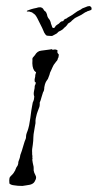

<svg xmlns="http://www.w3.org/2000/svg" viewBox="-20 -607 322 633"><path d="M275 -587Q277 -587 279.5 -584.5Q282 -582 282 -580Q282 -574 280 -574L272 -571Q270 -571 268.5 -570Q267 -569 265 -568Q261 -567 256.5 -563.5Q252 -560 248 -558L230 -549Q226 -547 223 -544Q220 -541 217 -539Q215 -536 211 -533.5Q207 -531 204 -529Q202 -525 199.5 -522.5Q197 -520 195 -518Q192 -516 190 -513.5Q188 -511 185 -509Q179 -505 176 -504Q173 -503 170.5 -500Q168 -497 166 -496L153 -489Q152 -488 147.5 -488.5Q143 -489 139 -489Q133 -489 130.5 -492.5Q128 -496 126 -499Q124 -503 122.5 -507Q121 -511 119 -515Q117 -519 114.5 -524Q112 -529 109 -535Q106 -541 103 -547Q100 -553 96 -558Q94 -560 92 -561.5Q90 -563 88 -564Q87 -566 84.5 -566.5Q82 -567 79 -568Q78 -569 75 -569Q72 -569 70 -569Q68 -569 68.5 -570.5Q69 -572 70 -572Q75 -574 78 -575Q81 -576 84 -577Q87 -578 91.5 -579Q96 -580 101 -581Q105 -583 112 -583Q115 -583 116.5 -582Q118 -581 119 -581Q123 -578 124 -575Q126 -571 130 -569Q133 -566 135 -559Q136 -551 141 -545Q143 -543 144.5 -540Q146 -537 147 -534Q147 -532 148 -529Q149 -526 150 -524Q152 -515 155 -515Q158 -514 160 -516L164 -522Q166 -524 168.5 -525.5Q171 -527 174 -529Q176 -531 179 -534Q182 -537 186 -537Q189 -537 189.5 -539Q190 -541 191 -542L196 -545Q199 -545 203 -549Q208 -552 213.5 -555Q219 -558 224 -562Q234 -570 247 -576Q251 -580 261 -583Q269 -587 275 -587ZM54 6Q46 6 39 5.5Q32 5 27 4Q16 3 11 -2Q10 -14 11 -18Q11 -22 15 -26L21 -32Q25 -36 28 -42Q30 -44 31 -48L34 -55Q39 -61 40 -67Q40 -75 44 -83Q46 -88 47 -96Q48 -100 49.5 -103Q51 -106 52 -110L58 -130Q61 -141 65 -150Q66 -153 66 -159Q66 -162 68 -168Q72 -178 73.5 -184Q75 -190 76 -194L80 -218Q81 -225 83 -241Q84 -249 85.5 -255.5Q87 -262 88 -269Q91 -275 92 -280Q93 -285 93 -289Q90 -296 92 -306Q92 -306 94 -316Q94 -325 96 -327Q98 -331 98 -336H95Q95 -338 94.5 -339.5Q94 -341 94 -343Q94 -346 96 -354Q96 -359 97 -362.5Q98 -366 99 -368Q98 -369 98 -369.5Q98 -370 96 -371Q96 -371 93 -374Q85 -386 87 -409Q86 -415 89 -418Q91 -421 95 -425Q103 -439 116 -440Q123 -441 131 -442Q139 -443 146 -444Q151 -446 153 -443Q153 -443 155 -443Q157 -443 161 -444Q170 -443 170 -439Q169 -438 169 -436Q169 -432 174 -427Q173 -423 173 -420Q173 -417 171 -415Q171 -413 170 -411Q169 -409 168 -407Q164 -403 163 -401Q161 -399 157 -393Q155 -389 153 -385Q151 -381 149 -376Q144 -367 143 -360Q142 -358 141 -355Q140 -352 138 -347Q134 -342 132.5 -339Q131 -336 130 -334Q128 -330 126 -319Q126 -308 122 -303L117 -287Q114 -275 111 -269V-266Q111 -264 111 -261Q111 -258 110 -255L104 -239Q101 -231 100 -225.5Q99 -220 98 -217Q97 -213 97 -209.5Q97 -206 97 -201Q96 -196 95 -190Q94 -184 93 -178Q90 -163 90 -154Q90 -149 89.5 -142.5Q89 -136 88 -129Q85 -114 86 -104Q86 -101 86 -98Q86 -95 87 -92Q86 -89 87 -86Q88 -82 86 -80Q87 -79 87 -76.5Q87 -74 88 -70Q90 -61 90 -61Q91 -58 91 -53V-45Q92 -38 97 -29Q99 -25 99 -22Q99 -16 94 -8Q90 -1 79 2Q73 3 67 4Q61 5 54 6Z"/></svg>

Font: Estonia
Style: Regular
Weight: 400
Designer: Robert E. Leuschke
Foundry: Robert E. Leuschke
Version: Version 1.014; ttfautohint (v1.8.3)